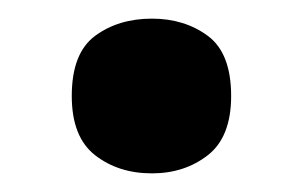

<svg xmlns="http://www.w3.org/2000/svg" viewBox="-20 -173 325 206"><path d="M57 -70Q57 -116 82 -134.5Q107 -153 143 -153Q178 -153 203 -134.5Q228 -116 228 -70Q228 -26 203 -6.5Q178 13 143 13Q107 13 82 -6.5Q57 -26 57 -70Z"/></svg>

Font: Noto IKEA Arabic
Style: Bold
Weight: 700
Designer: Monotype Design Team
Foundry: Monotype Imaging Inc.
Version: Version 1.200